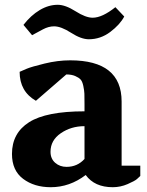

<svg xmlns="http://www.w3.org/2000/svg" viewBox="-20 -767 612 802"><path d="M30 -124Q30 -211 101.5 -256.5Q173 -302 333 -302V-332Q333 -362 332.5 -375.5Q332 -389 328 -408Q324 -427 316.5 -435Q309 -443 294 -449.5Q279 -456 257 -456L130 -346Q62 -385 62 -467L92 -480Q111 -488 166 -501.5Q221 -515 273 -515Q488 -515 488 -343V-75H566V-32Q561 -27 552 -19Q543 -11 513 2Q483 15 451 15Q375 15 338 -36Q271 15 192 15Q123 15 76.5 -20Q30 -55 30 -124ZM191 -133Q191 -104 210.5 -87Q230 -70 258 -70Q303 -70 333 -103V-240Q277 -240 234 -210.5Q191 -181 191 -133ZM78 -663Q109 -703 146 -725Q183 -747 221 -747Q253 -747 295.5 -720Q338 -693 367 -693Q407 -693 462 -737L499 -698Q481 -664 440.5 -633.5Q400 -603 351 -603Q319 -603 277 -630Q235 -657 206 -657Q183 -657 159.5 -644.5Q136 -632 114 -620Z"/></svg>

Font: Volkhov
Style: Bold
Weight: 700
Designer: Cyreal (www.cyreal.org)
Foundry: Cyreal (www.cyreal.org)
Version: Version 1.010